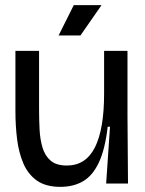

<svg xmlns="http://www.w3.org/2000/svg" viewBox="-20 -714 563 747"><path d="M215 13Q158 13 123.5 -11.5Q89 -36 71 -78Q53 -120 46.5 -172.5Q40 -225 40 -282V-516H132V-288Q132 -248 134 -209.5Q136 -171 145.5 -139.5Q155 -108 177 -89Q199 -70 240 -70Q314 -70 349.5 -141Q385 -212 385 -349V-516H476V-264L478 0H393L408 -221H399Q389 -134 365 -82.5Q341 -31 303.5 -9Q266 13 215 13ZM293 -576H208L267 -694H375Z"/></svg>

Font: Bricolage Grotesque 48pt
Style: Regular
Weight: 400
Designer: Mathieu Triay
Foundry: Atelier Triay
Version: Version 1.000; ttfautohint (v1.8.4.7-5d5b);gftools[0.9.32]